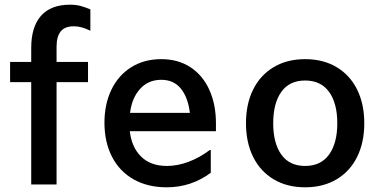

<svg xmlns="http://www.w3.org/2000/svg" viewBox="-20 -786 1640 818"><path d="M113 -436H23V-522H113V-582Q113 -672 155 -719Q197 -766 278 -766Q303 -766 322 -761Q341 -756 365 -746V-655Q327 -674 295 -674Q256 -674 238.5 -652Q221 -630 221 -587V-522H355V-436H221V0H113Z M900 -227H533Q541 -158 581.5 -118.5Q622 -79 691 -79Q736 -79 783 -96.5Q830 -114 874 -147H878V-50Q795 12 690 12Q609 12 549 -22Q489 -56 457 -118.5Q425 -181 425 -263Q425 -342 454.5 -403.5Q484 -465 539 -499.5Q594 -534 667 -534Q739 -534 791.5 -499.5Q844 -465 872 -403Q900 -341 900 -261ZM534 -305H789Q781 -371 750.5 -408.5Q720 -446 667 -446Q612 -446 577 -407.5Q542 -369 534 -305Z M1028 -261Q1028 -343 1058.5 -404.5Q1089 -466 1146 -500Q1203 -534 1280 -534Q1357 -534 1414 -500Q1471 -466 1501.5 -404.5Q1532 -343 1532 -261Q1532 -179 1501.5 -117.5Q1471 -56 1414 -22Q1357 12 1280 12Q1203 12 1146 -22Q1089 -56 1058.5 -117.5Q1028 -179 1028 -261ZM1417 -261Q1417 -346 1382 -394.5Q1347 -443 1280 -443Q1213 -443 1178.5 -394.5Q1144 -346 1144 -261Q1144 -176 1178.5 -127.5Q1213 -79 1280 -79Q1347 -79 1382 -127.5Q1417 -176 1417 -261Z"/></svg>

Font: Amiko SemiBold
Style: Regular
Weight: 600
Designer: Pablo Impallari, Rodrigo Fuenzalida, Andres Torresi
Foundry: Impallari Type
Version: Version 1.001; ttfautohint (v1.3)